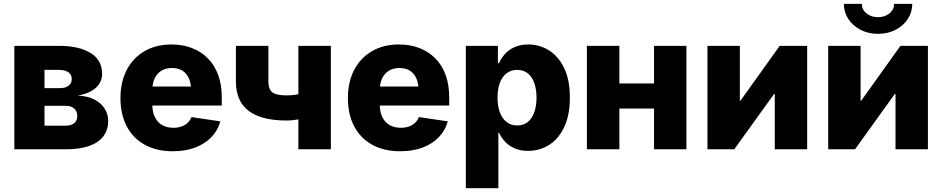

<svg xmlns="http://www.w3.org/2000/svg" viewBox="-20 -783 4942 1007"><path d="M55.2 0V-542.5H289.6Q394.5 -542.5 455.1 -505.1Q515.6 -467.8 515.6 -395.5Q515.6 -353 482.9 -322.8Q450.2 -292.5 387.7 -281.7Q441.4 -279.3 476.8 -260.3Q512.2 -241.2 529.8 -211.9Q547.4 -182.6 547.4 -148.9Q547.4 -101.6 522 -68.1Q496.6 -34.7 447.3 -17.3Q397.9 0 326.2 0ZM213.4 -124H325.2Q353.5 -124 369.4 -137.2Q385.3 -150.4 385.3 -173.8Q385.3 -199.2 369.4 -213.6Q353.5 -228 325.2 -228H213.4ZM213.4 -320.8H294.4Q323.7 -320.8 340.1 -333.7Q356.4 -346.7 356.4 -368.7Q356.4 -391.1 338.9 -403.8Q321.3 -416.5 289.6 -416.5H213.4Z M885.7 10.3Q801.3 10.3 739.5 -23.7Q677.7 -57.6 644.8 -120.4Q611.8 -183.1 611.8 -269.5Q611.8 -353 644.8 -416.3Q677.7 -479.5 738 -514.6Q798.3 -549.8 879.9 -549.8Q937.5 -549.8 985.6 -531.5Q1033.7 -513.2 1069.1 -478Q1104.5 -442.9 1123.8 -391.4Q1143.1 -339.8 1143.1 -272.9V-229.5H671.4V-329.1H1062L982.9 -305.7Q982.9 -343.3 971.4 -370.4Q960 -397.5 937.5 -411.9Q915 -426.3 881.8 -426.3Q848.6 -426.3 825.7 -411.6Q802.7 -397 790.8 -370.8Q778.8 -344.7 778.8 -309.1V-237.3Q778.8 -196.3 792.5 -168.5Q806.2 -140.6 831.1 -126.7Q856 -112.8 889.2 -112.8Q912.6 -112.8 931.4 -119.4Q950.2 -126 963.6 -138.4Q977.1 -150.9 983.9 -168.9L1135.7 -146.5Q1122.6 -99.1 1088.6 -63.7Q1054.7 -28.3 1003.4 -9Q952.1 10.3 885.7 10.3Z M1482.9 -150.9Q1351.1 -150.9 1284.2 -201.4Q1217.3 -252 1217.3 -355.5V-542.5H1387.7V-356.4Q1387.7 -314 1408.9 -298.3Q1430.2 -282.7 1482.9 -282.7Q1515.1 -282.7 1549.3 -289.8Q1583.5 -296.9 1624.5 -311V-179.2Q1611.3 -172.9 1586.2 -166Q1561 -159.2 1533.4 -155Q1505.9 -150.9 1482.9 -150.9ZM1544.9 0V-542.5H1715.3V0Z M2078.6 10.3Q1994.1 10.3 1932.4 -23.7Q1870.6 -57.6 1837.6 -120.4Q1804.7 -183.1 1804.7 -269.5Q1804.7 -353 1837.6 -416.3Q1870.6 -479.5 1930.9 -514.6Q1991.2 -549.8 2072.8 -549.8Q2130.4 -549.8 2178.5 -531.5Q2226.6 -513.2 2262 -478Q2297.4 -442.9 2316.7 -391.4Q2335.9 -339.8 2335.9 -272.9V-229.5H1864.3V-329.1H2254.9L2175.8 -305.7Q2175.8 -343.3 2164.3 -370.4Q2152.8 -397.5 2130.4 -411.9Q2107.9 -426.3 2074.7 -426.3Q2041.5 -426.3 2018.6 -411.6Q1995.6 -397 1983.6 -370.8Q1971.7 -344.7 1971.7 -309.1V-237.3Q1971.7 -196.3 1985.4 -168.5Q1999 -140.6 2023.9 -126.7Q2048.8 -112.8 2082 -112.8Q2105.5 -112.8 2124.3 -119.4Q2143.1 -126 2156.5 -138.4Q2169.9 -150.9 2176.8 -168.9L2328.6 -146.5Q2315.4 -99.1 2281.5 -63.7Q2247.6 -28.3 2196.3 -9Q2145 10.3 2078.6 10.3Z M2423.3 204.1V-542.5H2591.3V-451.7H2597.2Q2607.9 -476.6 2627.7 -499Q2647.5 -521.5 2678 -535.6Q2708.5 -549.8 2751 -549.8Q2809.1 -549.8 2858.6 -519.3Q2908.2 -488.8 2938.5 -426.8Q2968.8 -364.7 2968.8 -270.5Q2968.8 -179.7 2939.5 -117.4Q2910.2 -55.2 2860.6 -23.4Q2811 8.3 2749.5 8.3Q2709 8.3 2678.7 -5.1Q2648.4 -18.6 2628.4 -40.3Q2608.4 -62 2597.2 -87.4H2593.8V204.1ZM2692.4 -125Q2725.6 -125 2748 -143.1Q2770.5 -161.1 2782.2 -194.1Q2793.9 -227.1 2793.9 -271Q2793.9 -314.9 2782.2 -347.7Q2770.5 -380.4 2748 -398.4Q2725.6 -416.5 2692.4 -416.5Q2660.2 -416.5 2637 -398.7Q2613.8 -380.9 2601.6 -348.4Q2589.4 -315.9 2589.4 -271Q2589.4 -226.6 2601.6 -193.8Q2613.8 -161.1 2637 -143.1Q2660.2 -125 2692.4 -125Z M3459 -345.2V-213.9H3179.2V-345.2ZM3228.5 -542.5V0H3058.1V-542.5ZM3580.1 -542.5V0H3410.2V-542.5Z M4213.4 0H4043.5V-290.5H4040L3831.1 0H3690.4V-542.5H3860.4V-254.4H3863.3L4069.3 -542.5H4213.4Z M4846.7 0H4676.8V-290.5H4673.3L4464.4 0H4323.7V-542.5H4493.7V-254.4H4496.6L4702.6 -542.5H4846.7ZM4585 -605.5Q4534.2 -605.5 4493.7 -626.5Q4453.1 -647.5 4429.4 -683.1Q4405.8 -718.8 4405.8 -762.7H4500Q4500 -732.9 4524.4 -712.9Q4548.8 -692.9 4585 -692.9Q4621.1 -692.9 4645.3 -712.9Q4669.4 -732.9 4669.4 -762.7H4764.6Q4764.6 -718.8 4741 -683.1Q4717.3 -647.5 4676.8 -626.5Q4636.2 -605.5 4585 -605.5Z"/></svg>

Font: Inter 16pt ExtraBold
Style: Regular
Weight: 800
Version: Version 4.001;git-66647c0bb